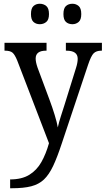

<svg xmlns="http://www.w3.org/2000/svg" viewBox="-20 -764 563 1023"><path d="M34 192Q96 192 136 167.5Q176 143 200.5 99.5Q225 56 241 -1L72 -441Q59 -473 46.5 -483.5Q34 -494 7 -494H4V-536H228V-494H225Q170 -494 170 -452Q170 -433 180 -404L244 -232Q259 -192 271.5 -151Q284 -110 288 -85Q294 -113 304 -143.5Q314 -174 324 -206L385 -402Q394 -430 394 -451Q394 -494 334 -494H331V-536H523V-494H520Q493 -494 479 -480Q465 -466 449 -418L309 1Q285 74 263 120.5Q241 167 214 192.5Q187 218 146.5 228.5Q106 239 43 239H34ZM366 -635Q345 -635 331.5 -647Q318 -659 318 -689Q318 -720 331.5 -732Q345 -744 366 -744Q385 -744 399 -732Q413 -720 413 -689Q413 -659 399 -647Q385 -635 366 -635ZM192 -635Q172 -635 158.5 -647Q145 -659 145 -689Q145 -720 158.5 -732Q172 -744 192 -744Q212 -744 226.5 -732Q241 -720 241 -689Q241 -659 226.5 -647Q212 -635 192 -635Z"/></svg>

Font: Noto Serif Myanmar SemiCondensed
Style: Regular
Weight: 400
Width: 4
Designer: Ben Mitchell and the Monotype Design Team
Foundry: Monotype Imaging Inc.
Version: Version 2.106; ttfautohint (v1.8.4.7-5d5b)